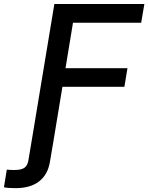

<svg xmlns="http://www.w3.org/2000/svg" viewBox="-123 -748 754 976"><path d="M-103 204.1 -88.4 114.3Q-79.6 115.2 -69.1 115.7Q-58.6 116.2 -50.8 116.2Q-13.7 116.2 1.7 104.5Q17.1 92.8 21 68.8L43 -62H153.8L130.9 74.2Q120.1 140.1 75.4 174.3Q30.8 208.5 -43.9 208.5Q-62.5 208.5 -77.9 207.3Q-93.3 206.1 -103 204.1ZM32.7 0 153.3 -727.5H610.8L594.7 -632.3H248L210 -401.4H524.9L509.3 -306.6H194.3L143.6 0Z"/></svg>

Font: Inter 18pt Medium
Style: Italic
Weight: 500
Italic angle: -9.3988°
Designer: Rasmus Andersson
Foundry: rsms
Version: Version 4.001;git-66647c0bb